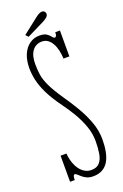

<svg xmlns="http://www.w3.org/2000/svg" viewBox="-159 -863 592 923"><g transform="rotate(-20 137.0 -401.0)"><path d="M148.5 13.5Q130 13.5 117 7.5Q104 1.5 94.8 -6.5Q85.5 -14.5 79 -20.5Q72.5 -26.5 67.5 -26.5Q58.5 -26.5 58.5 0H34.5V-133.5H64.5Q65.5 -116 70 -99Q74.5 -82 81.8 -67.2Q89 -52.5 99.2 -41.5Q109.5 -30.5 122.5 -24.2Q135.5 -18 150.5 -18Q179 -18 193.2 -34.2Q207.5 -50.5 212.2 -78.5Q217 -106.5 217 -142Q217 -180 203.8 -217.8Q190.5 -255.5 169.8 -291Q149 -326.5 126 -357.5Q89.5 -407.5 70.2 -447Q51 -486.5 44 -519Q37 -551.5 37 -579Q37 -619 49.5 -648.8Q62 -678.5 84.5 -694.8Q107 -711 136 -711Q160 -711 172.2 -702.5Q184.5 -694 190.8 -685.2Q197 -676.5 202.5 -676.5Q208 -676.5 210.8 -682.2Q213.5 -688 213.5 -700H237.5V-567.5H207.5Q206.5 -590 201.8 -610.5Q197 -631 188.2 -646.5Q179.5 -662 166.8 -671Q154 -680 137 -680Q106.5 -680 88.5 -656.5Q70.5 -633 70.5 -589Q70.5 -559.5 74.5 -533.2Q78.5 -507 93.8 -474.8Q109 -442.5 141.5 -394.5Q168 -356.5 193 -314.5Q218 -272.5 234.2 -228.2Q250.5 -184 250.5 -139Q250.5 -104.5 245 -76.5Q239.5 -48.5 227.8 -28.5Q216 -8.5 196.5 2.5Q177 13.5 148.5 13.5ZM85.5 -723 73.5 -736.5 156 -801Q163 -806.5 171.2 -810.8Q179.5 -815 186.5 -815Q191.5 -815 195.8 -812.8Q200 -810.5 202.5 -805.5Q204.5 -802 204.5 -797.5Q204.5 -788 194.8 -780Q185 -772 173.5 -766.5Z"/></g></svg>

Font: Imbue Thin
Style: Regular
Weight: 100
Designer: Tyler Finck
Foundry: Etcetera Type Company
Version: Version 1.102